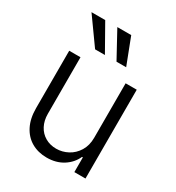

<svg xmlns="http://www.w3.org/2000/svg" viewBox="-183 -873 911 993"><g transform="rotate(30 273.0 -377.0)"><path d="M408.2 -530.3H474.6V0H408.2V-87.9H403.3Q384.3 -45.4 343.3 -19.3Q302.2 6.8 246.1 6.8Q194.8 6.8 155.3 -15.9Q115.7 -38.6 93.5 -82.3Q71.3 -126 71.3 -187.5V-530.3H138.7V-192.4Q138.7 -152.3 154.8 -121.8Q170.9 -91.3 199.7 -74.5Q228.5 -57.6 265.6 -57.6Q301.8 -57.6 334.5 -75Q367.2 -92.3 387.7 -125.7Q408.2 -159.2 408.2 -205.1ZM71.3 -760.7H153.3L242.2 -603.5H183.6ZM225.6 -760.7H308.6L369.1 -603.5H311.5Z"/></g></svg>

Font: Pretendard GOV Light
Style: Regular
Weight: 300
Designer: Base glyphs from Inter by Rasmus Andersson; Hangeul glyphs from Noto Sans CJK(Source Han Sans) by Jang Soo-young and Kan
Foundry: Kil Hyung-jin
Version: Version 1.309